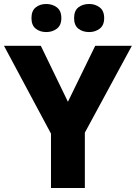

<svg xmlns="http://www.w3.org/2000/svg" viewBox="-20 -944 682 964"><path d="M321 -433 458 -714H642L406 -278V0H236V-273L0 -714H185ZM138 -853Q138 -890 159.5 -907Q181 -924 212 -924Q243 -924 265.5 -907Q288 -890 288 -853Q288 -817 265.5 -800Q243 -783 212 -783Q181 -783 159.5 -800Q138 -817 138 -853ZM352 -853Q352 -890 373.5 -907Q395 -924 428 -924Q458 -924 480.5 -907Q503 -890 503 -853Q503 -817 480.5 -800Q458 -783 428 -783Q395 -783 373.5 -800Q352 -817 352 -853Z"/></svg>

Font: Noto Sans Sinhala ExtraBold
Style: Regular
Weight: 800
Designer: Jelle Bosma - Monotype Design Team
Foundry: Monotype Imaging Inc.
Version: Version 2.006; ttfautohint (v1.8.4.7-5d5b)